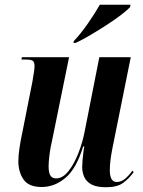

<svg xmlns="http://www.w3.org/2000/svg" viewBox="-20 -776 602 806"><path d="M425 10Q385 10 363.5 -2Q342 -14 333.5 -33.5Q325 -53 325 -75Q325 -86 326.5 -103Q328 -120 330 -136.5Q332 -153 334 -161H329Q301 -69 255.5 -30Q210 9 155 9Q100 9 78.5 -23Q57 -55 57 -99Q57 -123 62 -156Q67 -189 73 -216L116 -433Q125 -483 125 -499Q125 -513 119 -519.5Q113 -526 89 -526H70L72 -536H270L198 -183Q191 -154 187.5 -124.5Q184 -95 184 -78Q184 -50 192 -38.5Q200 -27 215 -27Q243 -27 267 -57Q291 -87 309 -133Q327 -179 336 -227L397 -536H529L452 -154Q441 -99 441 -62Q441 -12 470 -12Q489 -12 505.5 -26Q522 -40 536 -60L541 -53Q521 -26 496.5 -8Q472 10 425 10ZM290 -604Q318 -633 348 -676Q378 -719 399 -756H528L526 -746Q515 -734 489 -714Q463 -694 429 -672Q395 -650 360.5 -629.5Q326 -609 298 -596H288Z"/></svg>

Font: Noto Serif Display ExtraCondensed
Style: Bold Italic
Weight: 700
Width: 2
Italic angle: -12°
Designer: Monotype Design Team
Foundry: Monotype Imaging Inc.
Version: Version 2.009